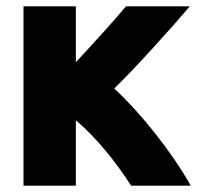

<svg xmlns="http://www.w3.org/2000/svg" viewBox="-20 -564 621 605"><path d="M219 21H54V-544H219V-368C274 -427 343 -503 377 -544H578C519 -474 401 -344 340 -285C422 -210 523 -83 581 21H393C346 -53 282 -132 219 -185Z"/></svg>

Font: Repo ExtraBold
Style: Bold
Weight: 700
Designer: Stefan Peev
Foundry: Context Ltd
Version: Version 1.502